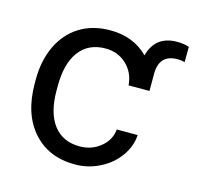

<svg xmlns="http://www.w3.org/2000/svg" viewBox="-88 -655 782 758"><g transform="rotate(15 303.0 -276.0)"><path d="M280.3 -64Q328.6 -64 364.7 -93.3Q400.9 -122.6 404.8 -166.5H490.2Q487.8 -121.1 459 -80.1Q430.2 -39.1 382.1 -14.6Q334 9.8 280.3 9.8Q172.4 9.8 108.6 -62.3Q44.9 -134.3 44.9 -259.3V-274.4Q44.9 -351.6 73.2 -411.6Q101.6 -471.7 154.5 -504.9Q207.5 -538.1 279.8 -538.1Q375 -538.1 434.6 -477.5Q457.5 -562.5 546.4 -562.5Q573.2 -562.5 595.2 -555.2L594.7 -492.7Q581.1 -496.6 565.4 -496.6Q492.2 -496.6 490.2 -420.4V-346.7H404.8Q400.9 -397.9 366 -430.9Q331.1 -463.9 279.8 -463.9Q210.9 -463.9 173.1 -414.3Q135.3 -364.7 135.3 -271V-253.9Q135.3 -162.6 172.9 -113.3Q210.4 -64 280.3 -64Z"/></g></svg>

Font: Roboto
Style: Regular
Weight: 400
Designer: Google
Version: Version 2.001047; 2015